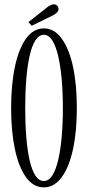

<svg xmlns="http://www.w3.org/2000/svg" viewBox="-20 -840 398 872"><path d="M179 11Q131.5 11 98.2 -35Q65 -81 47.8 -162Q30.5 -243 30.5 -349Q30.5 -456 47.8 -537.2Q65 -618.5 98.2 -664.8Q131.5 -711 179 -711Q226.5 -711 260.2 -664.8Q294 -618.5 311.5 -537.2Q329 -456 329 -349Q329 -243 311.5 -162Q294 -81 260.2 -35Q226.5 11 179 11ZM179 -18Q201 -18 217 -42.2Q233 -66.5 243.8 -111.2Q254.5 -156 260 -216.5Q265.5 -277 265.5 -349Q265.5 -421 260 -481.8Q254.5 -542.5 243.8 -587.5Q233 -632.5 217 -657.2Q201 -682 179 -682Q157 -682 141 -657.2Q125 -632.5 114.8 -587.5Q104.5 -542.5 99.5 -481.8Q94.5 -421 94.5 -349Q94.5 -277 99.5 -216.5Q104.5 -156 114.8 -111.2Q125 -66.5 141 -42.2Q157 -18 179 -18ZM124 -723 109 -739.5 194.5 -807Q201.5 -812.5 209.5 -816.5Q217.5 -820.5 224 -820.5Q230.5 -820.5 235.5 -817.5Q240.5 -814.5 243.5 -809Q246 -804.5 246 -799.5Q246 -790 237 -781.8Q228 -773.5 216 -768Z"/></svg>

Font: Imbue 24pt Light
Style: Regular
Weight: 300
Designer: Tyler Finck
Foundry: Etcetera Type Company
Version: Version 1.102